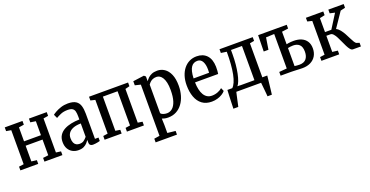

<svg xmlns="http://www.w3.org/2000/svg" viewBox="-31 -1324 4477 2321"><g transform="rotate(-20 2208.0 -164.0)"><path d="M28 0V-48L90.5 -56.5V-494.5L28 -505V-553H256V-505L189.5 -494.5V-315H407V-494.5L339 -505V-553H568V-505L505.5 -494.5V-56.5L568.5 -48V0H337.5V-48L407 -56.5V-258.5H189.5V-56.5L257.5 -48V0Z M773.5 11Q733 11 699 -6.8Q665 -24.5 644.5 -59.8Q624 -95 624 -147.5Q624 -198.5 647 -233.8Q670 -269 709.8 -290.8Q749.5 -312.5 800.5 -323Q851.5 -333.5 908 -334.5V-374Q908 -413.5 901.2 -439.5Q894.5 -465.5 874 -478.5Q853.5 -491.5 813 -491.5Q760 -491.5 721.2 -474.2Q682.5 -457 661.5 -444L639 -493Q651 -503 680.5 -520Q710 -537 752 -550.8Q794 -564.5 842 -564.5Q909 -564.5 944.2 -541.5Q979.5 -518.5 992.5 -475.8Q1005.5 -433 1005.5 -373V-50H1051V-6Q1041.5 -3 1025.5 0.5Q1009.5 4 992 6.2Q974.5 8.5 959 8.5Q939.5 8.5 926.8 -1.8Q914 -12 914 -38.5V-69Q903.5 -54 887 -35.2Q870.5 -16.5 843.5 -2.8Q816.5 11 773.5 11ZM810 -56.5Q846 -56.5 867 -72Q888 -87.5 908 -111.5V-283.5Q847.5 -283 808 -267Q768.5 -251 749.2 -223.2Q730 -195.5 730 -159.5Q730 -121.5 740.5 -99Q751 -76.5 769.2 -66.5Q787.5 -56.5 810 -56.5Z M1111.5 0V-48L1171 -57V-491L1112 -505V-553H1614.5V-505.5L1558 -491V-57L1617 -48V0H1398.5V-48L1459 -57V-497H1270V-57L1330.5 -48V0Z M1680 241V193.5L1751 182.5V-476L1679 -493.5V-546L1819.5 -565H1822.5L1842.5 -547.5V-486Q1855 -505 1874 -524Q1893 -543 1922 -555.2Q1951 -567.5 1993.5 -567.5Q2043.5 -567.5 2085.2 -539.5Q2127 -511.5 2152 -454Q2177 -396.5 2177 -308Q2177 -242.5 2160.2 -184.5Q2143.5 -126.5 2111.2 -82.5Q2079 -38.5 2032.5 -13.8Q1986 11 1927 11Q1904 11 1883.2 6.8Q1862.5 2.5 1848.5 -3.5L1851.5 80.5V182.5L1954.5 193.5V241ZM1930.5 -42.5Q1970 -42.5 2001 -69Q2032 -95.5 2049.8 -150.8Q2067.5 -206 2067.5 -291.5Q2067.5 -347.5 2058.8 -386.8Q2050 -426 2034.8 -451Q2019.5 -476 2000 -487.8Q1980.5 -499.5 1958.5 -499.5Q1929.5 -499.5 1908.2 -489.8Q1887 -480 1873.2 -465.8Q1859.5 -451.5 1851.5 -438.5V-72Q1858 -60 1881 -51.2Q1904 -42.5 1930.5 -42.5Z M2488.5 11Q2414 11 2365 -25.8Q2316 -62.5 2292 -128Q2268 -193.5 2268 -278Q2268 -343.5 2285 -396.8Q2302 -450 2333 -488.2Q2364 -526.5 2406.2 -547Q2448.5 -567.5 2498.5 -567.5Q2581 -567.5 2628.8 -517Q2676.5 -466.5 2679 -369Q2679 -336.5 2677.5 -315.5Q2676 -294.5 2673 -277.5H2375.5Q2376.5 -226.5 2385.8 -185.5Q2395 -144.5 2412.2 -115.8Q2429.5 -87 2455 -71.8Q2480.5 -56.5 2515 -56.5Q2555.5 -56.5 2592 -71.2Q2628.5 -86 2647.5 -104.5L2666 -62Q2651.5 -43.5 2624.8 -26.8Q2598 -10 2563 0.5Q2528 11 2488.5 11ZM2375.5 -328.5 2575 -329Q2575.5 -341 2576 -351.5Q2576.5 -362 2576.5 -372.5Q2576.5 -434 2555 -473.5Q2533.5 -513 2490.5 -513Q2466 -513 2445.8 -503.8Q2425.5 -494.5 2410.5 -473.2Q2395.5 -452 2386.5 -416.5Q2377.5 -381 2375.5 -328.5Z M2741 0V-55L2772 -55.5Q2795.5 -76.5 2812.5 -115.5Q2829.5 -154.5 2840.8 -210Q2852 -265.5 2857.5 -336.8Q2863 -408 2863 -494.5L2790.5 -505V-553H3218V-505L3161 -494.5V0ZM2840 -57H3059.5V-497H2918V-443Q2918 -375.5 2912 -314Q2906 -252.5 2895.5 -201.2Q2885 -150 2870.8 -112.8Q2856.5 -75.5 2840 -57ZM2702.5 180Q2704 145 2705 105.5Q2706 66 2708 24.2Q2710 -17.5 2712 -58H2877L2807 -6Q2802.5 12.5 2796.5 39.8Q2790.5 67 2784.2 95.5Q2778 124 2773 147Q2768 170 2765.5 180ZM3141.5 180Q3140 159.5 3138 136.5Q3136 113.5 3133.5 89.5Q3131 65.5 3128.8 42.8Q3126.5 20 3124.5 0L3078.5 -57H3224.5Q3222.5 -37 3219.8 -13.2Q3217 10.5 3214.2 36.2Q3211.5 62 3208.5 87.5Q3205.5 113 3202.8 136.8Q3200 160.5 3197.5 180Z M3656 5Q3644 5 3624.8 4.2Q3605.5 3.5 3583.5 2.5Q3561.5 1.5 3542 0.8Q3522.5 0 3511 0H3375.5V-48L3475 -56.5V-500L3368.5 -495.5L3344.5 -344.5H3283.5L3287.5 -553H3655.5V-504.5L3573.5 -493.5V-332Q3585 -335 3600 -337.2Q3615 -339.5 3632 -340.8Q3649 -342 3665.5 -342Q3723 -342 3765.5 -323.5Q3808 -305 3831.5 -268.2Q3855 -231.5 3855 -178Q3855 -122.5 3830.5 -81.2Q3806 -40 3761.2 -17.5Q3716.5 5 3656 5ZM3636.5 -46.5Q3694 -46.5 3722.5 -80Q3751 -113.5 3751 -173Q3751 -236.5 3721.2 -264Q3691.5 -291.5 3641 -291.5Q3623 -291.5 3604.5 -289Q3586 -286.5 3573.5 -283.5V-51.5Q3584.5 -49.5 3603.5 -48Q3622.5 -46.5 3636.5 -46.5Z M3900.5 0V-48L3961.5 -56.5V-491L3902 -505.5V-553H4125.5V-505.5L4060 -491V-311.5H4141.5L4254.5 -491L4190.5 -505.5V-553H4388V-505.5L4327 -491L4198 -301Q4225 -288 4246.5 -261Q4268 -234 4286 -201Q4304 -168 4319.2 -136.8Q4334.5 -105.5 4348.2 -83.5Q4362 -61.5 4375.5 -57.5L4408.5 -47V0H4307Q4289 0 4273.2 -19Q4257.5 -38 4242.5 -68Q4227.5 -98 4212.5 -131.8Q4197.5 -165.5 4182 -195.5Q4166.5 -225.5 4149.2 -244.8Q4132 -264 4112 -264H4060V-56.5L4129.5 -48V0Z"/></g></svg>

Font: Merriweather 24pt SemiCondensed
Style: Regular
Weight: 400
Width: 4
Designer: Eben Sorkin
Foundry: Eben Sorkin
Version: Version 2.100